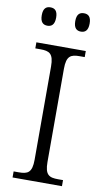

<svg xmlns="http://www.w3.org/2000/svg" viewBox="-99 -953 546 999"><g transform="rotate(10 174.0 -453.0)"><path d="M261 -809C283 -809 299 -821 299 -858C299 -895 283 -906 261 -906C239 -906 223 -895 223 -858C223 -821 239 -809 261 -809ZM84 -809C106 -809 122 -821 122 -858C122 -895 106 -906 84 -906C62 -906 46 -895 46 -858C46 -821 62 -809 84 -809ZM43 0H304V-32H278C231 -32 208 -42 208 -111V-603C208 -672 231 -682 278 -682H304V-714H43V-682H70C117 -682 140 -672 140 -603V-111C140 -42 117 -32 70 -32H43Z"/></g></svg>

Font: Noto Serif Devanagari Light
Style: Regular
Weight: 300
Designer: Universal Thirst, Indian Type Foundry and the Monotype Design Team
Foundry: Monotype Imaging Inc.
Version: Version 2.004